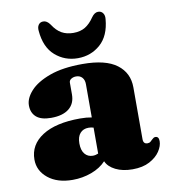

<svg xmlns="http://www.w3.org/2000/svg" viewBox="-82 -787 766 871"><g transform="rotate(-10 301.0 -351.5)"><path d="M27.5 -106.5Q27.5 -175 89.5 -214.8Q151.5 -254.5 263.5 -254.5Q294 -254.5 317 -250V-403.5Q317 -422.5 306.8 -434Q296.5 -445.5 279 -445.5Q266 -445.5 256.2 -439.2Q246.5 -433 246.5 -422.5V-368Q246.5 -326 217.8 -303Q189 -280 135.5 -280Q90 -280 67.8 -299.2Q45.5 -318.5 45.5 -353Q45.5 -386 75.5 -419Q105.5 -452 165.8 -474Q226 -496 317.5 -496Q423.5 -496 475 -457.2Q526.5 -418.5 526.5 -351.5V-112.5Q526.5 -90.5 546 -90.5Q554.5 -90.5 559.8 -95Q565 -99.5 569.5 -104Q573 -107.5 576.8 -110Q580.5 -112.5 585.5 -112.5Q601.5 -112.5 601.5 -90.5Q601.5 -68.5 585.5 -44.2Q569.5 -20 537.8 -3Q506 14 459 14Q413.5 14 381 -2.2Q348.5 -18.5 337.5 -44.5Q311.5 -16.5 270 -1.2Q228.5 14 183 14Q113 14 70.2 -20.5Q27.5 -55 27.5 -106.5ZM241 -143.5Q241 -111.5 255 -94.8Q269 -78 292 -78Q304.5 -78 317 -83.5V-203Q306.5 -206.5 294 -206.5Q269.5 -206.5 255.2 -190.2Q241 -174 241 -143.5ZM302 -642Q334.5 -642 356.8 -655.8Q379 -669.5 397.5 -697Q411.5 -717 428 -717Q442.5 -717 450.2 -706.2Q458 -695.5 456 -678Q449.5 -602 406 -563.8Q362.5 -525.5 302 -525.5Q242 -525.5 198.2 -563.8Q154.5 -602 148 -678Q146 -695.5 153.5 -706.2Q161 -717 175.5 -717Q192.5 -717 206.5 -697Q225 -668 248 -655Q271 -642 302 -642Z"/></g></svg>

Font: Fraunces 9pt S000 Black
Style: Regular
Weight: 900
Version: Version 1.000; ttfautohint (v1.8.3)